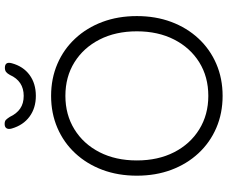

<svg xmlns="http://www.w3.org/2000/svg" viewBox="-94 -850 955 806"><g transform="rotate(-90 383.0 -447.5)"><path d="M718 -350Q718 -271 693.5 -205.5Q669 -140 624 -91.5Q579 -43 517.5 -16.5Q456 10 383 10Q310 10 248.5 -16.5Q187 -43 142 -91.5Q97 -140 72.5 -205.5Q48 -271 48 -350Q48 -429 72.5 -494.5Q97 -560 142 -608.5Q187 -657 248.5 -683.5Q310 -710 383 -710Q456 -710 517.5 -683.5Q579 -657 624 -608.5Q669 -560 693.5 -494.5Q718 -429 718 -350ZM654 -350Q654 -439 619.5 -506.5Q585 -574 524 -612Q463 -650 383 -650Q304 -650 242.5 -612Q181 -574 146.5 -506.5Q112 -439 112 -350Q112 -261 146.5 -193.5Q181 -126 242.5 -88Q304 -50 383 -50Q463 -50 524 -88Q585 -126 619.5 -193.5Q654 -261 654 -350ZM383 -774Q332 -774 296 -800.5Q260 -827 246 -875Q242 -889 247 -897Q252 -905 265 -905Q277 -905 282.5 -899.5Q288 -894 295 -883Q308 -855 329.5 -840Q351 -825 383 -825Q445 -825 471 -883Q477 -894 483.5 -899Q490 -904 501 -904Q514 -904 519 -897Q524 -890 520 -875Q507 -827 471 -800.5Q435 -774 383 -774Z"/></g></svg>

Font: Quicksand Light
Style: Regular
Weight: 400
Version: Version 3.004